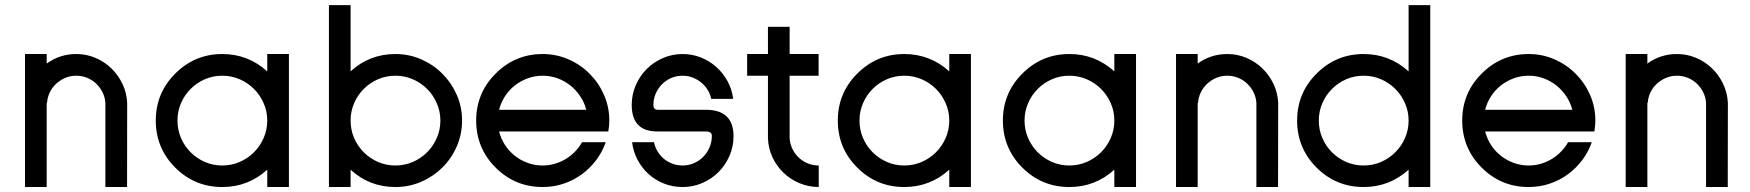

<svg xmlns="http://www.w3.org/2000/svg" viewBox="-20 -735 6898 757"><path d="M78.6 2.4V-522H164.1V-484.4Q215.8 -522 280.8 -522Q320.8 -522 356.4 -506.8Q392.1 -491.7 419.2 -465.3Q446.3 -439 462.9 -404.1Q479.5 -369.1 481.4 -329.6L481 2.4H395.5V-329.6Q394 -351.6 384.3 -371.1Q374.5 -390.6 359.1 -405.3Q343.8 -419.9 323.5 -428.2Q303.2 -436.5 280.8 -436.5Q257.8 -436.5 237.5 -428Q217.3 -419.4 201.7 -405Q186 -390.6 176.5 -371.1Q167 -351.6 165.5 -329.6H164.1V2.4Z M856.4 2.4Q747.6 2.4 670.9 -74.2Q594.2 -150.9 594.2 -259.8Q594.2 -368.2 670.9 -444.8Q748 -522 856.4 -522Q958 -522 1033.7 -453.6V-522H1119.1V2.4H1033.7V-65.9Q958 2.4 856.4 2.4ZM856.4 -82.5Q892.6 -82.5 924.8 -96.4Q957 -110.4 981.2 -134.5Q1005.4 -158.7 1019.5 -190.9Q1033.7 -223.1 1033.7 -259.8Q1033.7 -295.9 1019.5 -328.1Q1005.4 -360.4 981.2 -384.5Q957 -408.7 924.8 -422.6Q892.6 -436.5 856.4 -436.5Q819.8 -436.5 787.8 -422.6Q755.9 -408.7 731.7 -384.5Q707.5 -360.4 693.6 -328.1Q679.7 -295.9 679.7 -259.8Q679.7 -223.1 693.6 -190.9Q707.5 -158.7 731.7 -134.5Q755.9 -110.4 787.8 -96.4Q819.8 -82.5 856.4 -82.5Z M1539.1 2.4Q1436.5 2.4 1362.3 -65.9V2.4H1276.9V-714.8H1362.3V-453.6Q1436.5 -522 1539.1 -522Q1592.8 -522 1640.4 -501.2Q1688 -480.5 1723.9 -444.6Q1759.8 -408.7 1780.8 -361.1Q1801.8 -313.5 1801.8 -259.8Q1801.8 -205.6 1781 -158Q1760.3 -110.4 1724.4 -74.7Q1688.5 -39.1 1640.6 -18.3Q1592.8 2.4 1539.1 2.4ZM1539.1 -82.5Q1575.2 -82.5 1607.4 -96.4Q1639.6 -110.4 1663.8 -134.5Q1688 -158.7 1702.1 -190.9Q1716.3 -223.1 1716.3 -259.8Q1716.3 -295.9 1702.1 -328.1Q1688 -360.4 1663.8 -384.5Q1639.6 -408.7 1607.4 -422.6Q1575.2 -436.5 1539.1 -436.5Q1502.4 -436.5 1470.5 -422.6Q1438.5 -408.7 1414.3 -384.5Q1390.1 -360.4 1376.2 -328.1Q1362.3 -295.9 1362.3 -259.8Q1362.3 -223.1 1376.2 -190.9Q1390.1 -158.7 1414.3 -134.5Q1438.5 -110.4 1470.5 -96.4Q1502.4 -82.5 1539.1 -82.5Z M2119.6 2.4Q2010.7 2.4 1934.1 -74.2Q1857.4 -150.9 1857.4 -259.8Q1857.4 -368.2 1934.1 -444.8Q2011.2 -522 2119.6 -522Q2173.3 -522 2220.9 -501.2Q2268.6 -480.5 2304.4 -444.6Q2340.3 -408.7 2361.3 -361.1Q2382.3 -313.5 2382.3 -259.8Q2382.3 -249.5 2381.3 -238.8Q2380.4 -228 2378.4 -216.8H1947.8Q1955.1 -188 1970.9 -163.6Q1986.8 -139.2 2009.5 -121.1Q2032.2 -103 2060.3 -92.8Q2088.4 -82.5 2119.6 -82.5Q2144.5 -82.5 2167.7 -89.4Q2190.9 -96.2 2210.9 -108.4Q2231 -120.6 2247.3 -137.5Q2263.7 -154.3 2274.9 -174.3H2368.2Q2355 -136.2 2330.6 -103.8Q2306.2 -71.3 2273.7 -47.6Q2241.2 -23.9 2201.9 -10.7Q2162.6 2.4 2119.6 2.4ZM1947.8 -302.2H2291.5Q2284.2 -330.6 2267.8 -355.2Q2251.5 -379.9 2228.8 -397.9Q2206.1 -416 2178.2 -426.3Q2150.4 -436.5 2119.6 -436.5Q2088.9 -436.5 2060.8 -426.3Q2032.7 -416 2010 -398.2Q1987.3 -380.4 1971.2 -355.7Q1955.1 -331.1 1947.8 -302.2Z M2572.3 -302.2H2762.7Q2817.4 -302.2 2844.7 -276.1Q2872.1 -250 2872.1 -198.2Q2872.1 -157.2 2856.2 -120.6Q2840.3 -84 2813 -56.6Q2785.6 -29.3 2749 -13.4Q2712.4 2.4 2671.4 2.4Q2632.3 2.4 2597.9 -11.2Q2563.5 -24.9 2537.1 -48.8Q2510.7 -72.8 2493.7 -105Q2476.6 -137.2 2472.2 -174.3H2558.6Q2562.5 -154.3 2572.8 -137.7Q2583 -121.1 2597.9 -108.6Q2612.8 -96.2 2631.6 -89.4Q2650.4 -82.5 2671.4 -82.5Q2695.3 -82.5 2716.3 -91.8Q2737.3 -101.1 2752.9 -116.9Q2768.6 -132.8 2777.6 -154.1Q2786.6 -175.3 2786.6 -199.2Q2786.6 -216.8 2763.2 -216.8H2570.8Q2520.5 -216.8 2495.6 -243.2Q2470.7 -269.5 2470.7 -321.3Q2470.7 -362.3 2486.6 -398.9Q2502.4 -435.5 2529.8 -462.9Q2557.1 -490.2 2593.8 -506.1Q2630.4 -522 2671.4 -522Q2709.5 -522 2743.7 -508.3Q2777.8 -494.6 2804.4 -470.7Q2831.1 -446.8 2848.6 -414.6Q2866.2 -382.3 2870.6 -345.2H2784.2Q2780.3 -364.3 2769.8 -381.1Q2759.3 -397.9 2744.1 -410.2Q2729 -422.4 2710.4 -429.4Q2691.9 -436.5 2671.4 -436.5Q2647.5 -436.5 2626.5 -427.5Q2605.5 -418.5 2589.8 -402.6Q2574.2 -386.7 2565.2 -365.7Q2556.2 -344.7 2556.2 -321.3Q2556.2 -311.5 2560.5 -306.9Q2564.9 -302.2 2572.3 -302.2Z M3208 2.4Q3167.5 2 3131.8 -12.9Q3096.2 -27.8 3069.1 -54Q3042 -80.1 3025.6 -115Q3009.3 -149.9 3007.8 -189.9V-436.5H2925.8V-522H3007.8V-629.4H3093.3V-522H3207.5V-436.5H3093.3V-189.9Q3094.7 -167.5 3104.2 -147.9Q3113.8 -128.4 3129.2 -113.8Q3144.5 -99.1 3164.8 -90.8Q3185.1 -82.5 3208 -82.5Z M3545.4 2.4Q3436.5 2.4 3359.9 -74.2Q3283.2 -150.9 3283.2 -259.8Q3283.2 -368.2 3359.9 -444.8Q3437 -522 3545.4 -522Q3647 -522 3722.7 -453.6V-522H3808.1V2.4H3722.7V-65.9Q3647 2.4 3545.4 2.4ZM3545.4 -82.5Q3581.5 -82.5 3613.8 -96.4Q3646 -110.4 3670.2 -134.5Q3694.3 -158.7 3708.5 -190.9Q3722.7 -223.1 3722.7 -259.8Q3722.7 -295.9 3708.5 -328.1Q3694.3 -360.4 3670.2 -384.5Q3646 -408.7 3613.8 -422.6Q3581.5 -436.5 3545.4 -436.5Q3508.8 -436.5 3476.8 -422.6Q3444.8 -408.7 3420.7 -384.5Q3396.5 -360.4 3382.6 -328.1Q3368.7 -295.9 3368.7 -259.8Q3368.7 -223.1 3382.6 -190.9Q3396.5 -158.7 3420.7 -134.5Q3444.8 -110.4 3476.8 -96.4Q3508.8 -82.5 3545.4 -82.5Z M4196.3 2.4Q4087.4 2.4 4010.7 -74.2Q3934.1 -150.9 3934.1 -259.8Q3934.1 -368.2 4010.7 -444.8Q4087.9 -522 4196.3 -522Q4297.9 -522 4373.5 -453.6V-522H4459V2.4H4373.5V-65.9Q4297.9 2.4 4196.3 2.4ZM4196.3 -82.5Q4232.4 -82.5 4264.6 -96.4Q4296.9 -110.4 4321 -134.5Q4345.2 -158.7 4359.4 -190.9Q4373.5 -223.1 4373.5 -259.8Q4373.5 -295.9 4359.4 -328.1Q4345.2 -360.4 4321 -384.5Q4296.9 -408.7 4264.6 -422.6Q4232.4 -436.5 4196.3 -436.5Q4159.7 -436.5 4127.7 -422.6Q4095.7 -408.7 4071.5 -384.5Q4047.4 -360.4 4033.4 -328.1Q4019.5 -295.9 4019.5 -259.8Q4019.5 -223.1 4033.4 -190.9Q4047.4 -158.7 4071.5 -134.5Q4095.7 -110.4 4127.7 -96.4Q4159.7 -82.5 4196.3 -82.5Z M4616.7 2.4V-522H4702.1V-484.4Q4753.9 -522 4818.8 -522Q4858.9 -522 4894.5 -506.8Q4930.2 -491.7 4957.3 -465.3Q4984.4 -439 5001 -404.1Q5017.6 -369.1 5019.5 -329.6L5019 2.4H4933.6V-329.6Q4932.1 -351.6 4922.4 -371.1Q4912.6 -390.6 4897.2 -405.3Q4881.8 -419.9 4861.6 -428.2Q4841.3 -436.5 4818.8 -436.5Q4795.9 -436.5 4775.6 -428Q4755.4 -419.4 4739.7 -405Q4724.1 -390.6 4714.6 -371.1Q4705.1 -351.6 4703.6 -329.6H4702.1V2.4Z M5356.4 2.4Q5247.6 2.4 5170.9 -74.2Q5094.2 -150.9 5094.2 -259.8Q5094.2 -368.2 5170.9 -444.8Q5248 -522 5356.4 -522Q5458 -522 5533.7 -453.6V-714.8H5619.1V2.4H5533.7V-65.9Q5458 2.4 5356.4 2.4ZM5356.4 -82.5Q5392.6 -82.5 5424.8 -96.4Q5457 -110.4 5481.2 -134.5Q5505.4 -158.7 5519.5 -190.9Q5533.7 -223.1 5533.7 -259.8Q5533.7 -295.9 5519.5 -328.1Q5505.4 -360.4 5481.2 -384.5Q5457 -408.7 5424.8 -422.6Q5392.6 -436.5 5356.4 -436.5Q5319.8 -436.5 5287.8 -422.6Q5255.9 -408.7 5231.7 -384.5Q5207.5 -360.4 5193.6 -328.1Q5179.7 -295.9 5179.7 -259.8Q5179.7 -223.1 5193.6 -190.9Q5207.5 -158.7 5231.7 -134.5Q5255.9 -110.4 5287.8 -96.4Q5319.8 -82.5 5356.4 -82.5Z M6007.3 2.4Q5898.4 2.4 5821.8 -74.2Q5745.1 -150.9 5745.1 -259.8Q5745.1 -368.2 5821.8 -444.8Q5898.9 -522 6007.3 -522Q6061 -522 6108.6 -501.2Q6156.2 -480.5 6192.1 -444.6Q6228 -408.7 6249 -361.1Q6270 -313.5 6270 -259.8Q6270 -249.5 6269 -238.8Q6268.1 -228 6266.1 -216.8H5835.4Q5842.8 -188 5858.6 -163.6Q5874.5 -139.2 5897.2 -121.1Q5919.9 -103 5948 -92.8Q5976.1 -82.5 6007.3 -82.5Q6032.2 -82.5 6055.4 -89.4Q6078.6 -96.2 6098.6 -108.4Q6118.7 -120.6 6135 -137.5Q6151.4 -154.3 6162.6 -174.3H6255.9Q6242.7 -136.2 6218.3 -103.8Q6193.8 -71.3 6161.4 -47.6Q6128.9 -23.9 6089.6 -10.7Q6050.3 2.4 6007.3 2.4ZM5835.4 -302.2H6179.2Q6171.9 -330.6 6155.5 -355.2Q6139.2 -379.9 6116.5 -397.9Q6093.8 -416 6065.9 -426.3Q6038.1 -436.5 6007.3 -436.5Q5976.6 -436.5 5948.5 -426.3Q5920.4 -416 5897.7 -398.2Q5875 -380.4 5858.9 -355.7Q5842.8 -331.1 5835.4 -302.2Z M6389.6 2.4V-522H6475.1V-484.4Q6526.9 -522 6591.8 -522Q6631.8 -522 6667.5 -506.8Q6703.1 -491.7 6730.2 -465.3Q6757.3 -439 6773.9 -404.1Q6790.5 -369.1 6792.5 -329.6L6792 2.4H6706.5V-329.6Q6705.1 -351.6 6695.3 -371.1Q6685.5 -390.6 6670.2 -405.3Q6654.8 -419.9 6634.5 -428.2Q6614.3 -436.5 6591.8 -436.5Q6568.8 -436.5 6548.6 -428Q6528.3 -419.4 6512.7 -405Q6497.1 -390.6 6487.5 -371.1Q6478 -351.6 6476.6 -329.6H6475.1V2.4Z"/></svg>

Font: Proletarsk
Style: Regular
Weight: 400
Designer: Peter Wiegel, original typeface by Carl Albert Fahrenwaldt 1901
Foundry: Peter Wiegel
Version: Version 1.000 2010 initial release